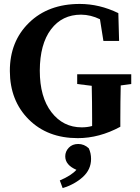

<svg xmlns="http://www.w3.org/2000/svg" viewBox="-20 -690 714 980"><path d="M387.2 -669.9Q487.8 -669.9 584 -623L587.9 -481H507.8L490.2 -591.8Q443.4 -614.7 394 -615.2Q296.9 -615.2 240.2 -540Q183.6 -464.8 183.1 -329.6Q183.1 -194.3 242.7 -117.2Q302.2 -40 397 -40Q425.8 -40 450.2 -46.9V-85.9Q450.2 -168 448.2 -252L374 -261.2V-311H649.9V-261.2L596.2 -253.9Q594.2 -169.9 594.2 -85.9V-43Q486.8 15.1 377 15.1Q222.2 15.1 126.5 -80.6Q30.8 -176.3 30.3 -327.1Q29.8 -478 127.9 -573.7Q226.1 -669.9 387.2 -669.9ZM313 107.9Q313 83 331.1 64Q349.1 44.9 379.4 44.9Q409.7 44.9 433.1 66.9Q444.8 91.3 444.8 121.1Q444.8 175.3 402.8 213.4Q360.8 251.5 299.8 270L285.2 231Q343.3 206.5 370.1 176.8Q313 152.3 313 107.9Z"/></svg>

Font: SourceSerifPro-Bold
Style: Bold
Weight: 700
Designer: Frank Grießhammer
Foundry: Adobe Systems Incorporated
Version: Version 1.014;PS Version 1.0;hotconv 1.0.73;makeotf.lib2.5.5